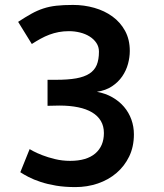

<svg xmlns="http://www.w3.org/2000/svg" viewBox="-20 -744 661 775"><path d="M284.2 11.2Q241.7 11.2 206.5 5.4Q171.4 -0.5 143.6 -9.8Q115.7 -19 95.5 -29.5Q75.2 -40 62 -48.8L99.6 -142.1Q100.1 -141.6 114 -134Q127.9 -126.5 150.4 -117.7Q172.9 -108.9 202.1 -101.8Q231.4 -94.7 263.2 -94.7Q329.6 -94.7 364.5 -124.5Q399.4 -154.3 399.4 -207Q399.4 -234.9 387.2 -255.6Q375 -276.4 351.8 -290.3Q328.6 -304.2 295.4 -311Q262.2 -317.9 219.7 -317.9L171.9 -316.9V-421.9H207Q254.4 -421.9 287.4 -427.7Q320.3 -433.6 340.8 -446.8Q361.3 -460 370.4 -481.7Q379.4 -503.4 379.4 -535.6Q379.4 -555.2 369.1 -570.6Q358.9 -585.9 341.8 -596.7Q324.7 -607.4 303 -612.8Q281.2 -618.2 258.3 -618.2Q236.3 -618.2 216.8 -614.5Q197.3 -610.8 179.2 -604Q161.1 -597.2 143.8 -587.6Q126.5 -578.1 108.4 -566.4L53.2 -655.8Q83 -675.3 106.7 -688.5Q130.4 -701.7 154.8 -709.7Q179.2 -717.8 207.5 -720.9Q235.8 -724.1 274.9 -724.1Q319.3 -724.1 360.6 -712.4Q401.9 -700.7 433.8 -677.5Q465.8 -654.3 484.9 -619.4Q503.9 -584.5 503.9 -538.6Q503.9 -512.7 496.6 -485.8Q489.3 -459 473.4 -435.8Q457.5 -412.6 432.4 -395.8Q407.2 -378.9 371.1 -373.5Q405.8 -367.2 433.6 -351.3Q461.4 -335.4 480.7 -312.7Q500 -290 510.3 -261.5Q520.5 -232.9 520.5 -201.7Q520.5 -151.9 501.5 -112.5Q482.4 -73.2 450.2 -45.7Q418 -18.1 375 -3.4Q332 11.2 284.2 11.2ZM99.6 -142.1H99.1Z"/></svg>

Font: Ride
Style: Bold
Weight: 700
Version: Version 3.000